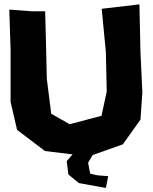

<svg xmlns="http://www.w3.org/2000/svg" viewBox="-20 -704 712 895"><path d="M23.4 -659.2 29.3 -472.7V-229.5L59.6 -98.6L189.5 0L318.4 15.6L291 46.9L298.8 109.4L347.7 149.4L450.2 168L473.6 171.9L484.4 117.2L434.6 113.3L400.4 105.5L390.6 54.7L412.1 18.6L552.7 -31.2L634.8 -146.5L643.6 -273.4L634.8 -460L629.9 -683.6L454.1 -663.1L473.6 -460L477.5 -277.3L453.1 -164.1L304.7 -125L218.8 -173.8L198.2 -336.9L194.3 -507.8L190.4 -651.4H128.9Z"/></svg>

Font: MaokenAssortedSans-TC
Style: Regular
Weight: 500
Version: Version 0.83